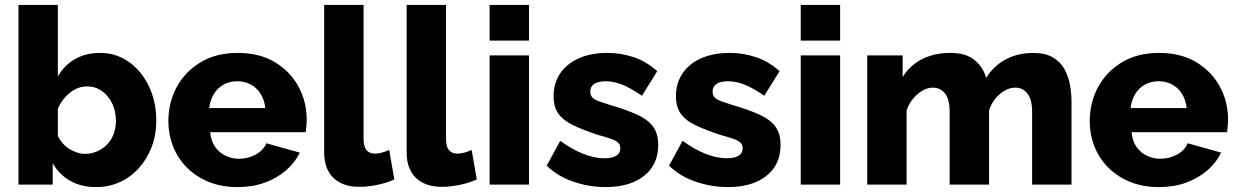

<svg xmlns="http://www.w3.org/2000/svg" viewBox="-20 -750 5027 780"><path d="M370 10Q310 10 265 -15.5Q220 -41 194 -87V0H55V-730H215V-439Q241 -485 284.5 -510Q328 -535 387 -535Q437 -535 478.5 -513.5Q520 -492 550.5 -454.5Q581 -417 598 -367.5Q615 -318 615 -260Q615 -203 596.5 -154Q578 -105 545 -68Q512 -31 467.5 -10.5Q423 10 370 10ZM325 -125Q352 -125 375.5 -135.5Q399 -146 416 -164Q433 -182 442 -206.5Q451 -231 451 -260Q451 -297 436 -329Q421 -361 394.5 -380Q368 -399 333 -399Q308 -399 285 -387Q262 -375 244 -354.5Q226 -334 215 -308V-198Q223 -181 235 -167.5Q247 -154 261.5 -145Q276 -136 292.5 -130.5Q309 -125 325 -125Z M946 10Q879 10 827 -11.5Q775 -33 738.5 -70Q702 -107 683 -155.5Q664 -204 664 -257Q664 -333 697.5 -395.5Q731 -458 794 -496.5Q857 -535 946 -535Q1035 -535 1097.5 -497Q1160 -459 1193 -397.5Q1226 -336 1226 -264Q1226 -250 1224.5 -236.5Q1223 -223 1222 -213H834Q837 -178 853.5 -154Q870 -130 896 -117.5Q922 -105 951 -105Q987 -105 1018.5 -122Q1050 -139 1062 -168L1198 -130Q1178 -89 1141.5 -57.5Q1105 -26 1055.5 -8Q1006 10 946 10ZM830 -311H1058Q1054 -344 1039 -368.5Q1024 -393 999 -406.5Q974 -420 944 -420Q913 -420 888.5 -406.5Q864 -393 849 -368.5Q834 -344 830 -311Z M1297 -730H1457V-187Q1457 -154 1469 -140Q1481 -126 1503 -126Q1518 -126 1533.5 -130.5Q1549 -135 1561 -141L1582 -21Q1552 -7 1513 1Q1474 9 1440 9Q1372 9 1334.5 -27.5Q1297 -64 1297 -131Z M1632 -730H1792V-187Q1792 -154 1804 -140Q1816 -126 1838 -126Q1853 -126 1868.5 -130.5Q1884 -135 1896 -141L1917 -21Q1887 -7 1848 1Q1809 9 1775 9Q1707 9 1669.5 -27.5Q1632 -64 1632 -131Z M1969 0V-525H2129V0ZM1969 -585V-730H2129V-585Z M2440 10Q2373 10 2309 -12Q2245 -34 2201 -77L2256 -178Q2304 -143 2349.5 -125Q2395 -107 2435 -107Q2466 -107 2483 -117Q2500 -127 2500 -148Q2500 -163 2490 -171.5Q2480 -180 2459.5 -187Q2439 -194 2409 -202Q2349 -222 2309 -241Q2269 -260 2249 -287.5Q2229 -315 2229 -359Q2229 -412 2255.5 -451.5Q2282 -491 2331 -513Q2380 -535 2448 -535Q2502 -535 2553.5 -518Q2605 -501 2650 -461L2588 -361Q2543 -392 2508 -406Q2473 -420 2440 -420Q2423 -420 2409 -416Q2395 -412 2386.5 -402.5Q2378 -393 2378 -378Q2378 -363 2386.5 -354Q2395 -345 2413.5 -338.5Q2432 -332 2460 -323Q2525 -304 2568 -284.5Q2611 -265 2632.5 -236.5Q2654 -208 2654 -161Q2654 -81 2596.5 -35.5Q2539 10 2440 10Z M2937 10Q2870 10 2806 -12Q2742 -34 2698 -77L2753 -178Q2801 -143 2846.5 -125Q2892 -107 2932 -107Q2963 -107 2980 -117Q2997 -127 2997 -148Q2997 -163 2987 -171.5Q2977 -180 2956.5 -187Q2936 -194 2906 -202Q2846 -222 2806 -241Q2766 -260 2746 -287.5Q2726 -315 2726 -359Q2726 -412 2752.5 -451.5Q2779 -491 2828 -513Q2877 -535 2945 -535Q2999 -535 3050.5 -518Q3102 -501 3147 -461L3085 -361Q3040 -392 3005 -406Q2970 -420 2937 -420Q2920 -420 2906 -416Q2892 -412 2883.5 -402.5Q2875 -393 2875 -378Q2875 -363 2883.5 -354Q2892 -345 2910.5 -338.5Q2929 -332 2957 -323Q3022 -304 3065 -284.5Q3108 -265 3129.5 -236.5Q3151 -208 3151 -161Q3151 -81 3093.5 -35.5Q3036 10 2937 10Z M3233 0V-525H3393V0ZM3233 -585V-730H3393V-585Z M4333 0H4173V-295Q4173 -346 4154 -370Q4135 -394 4105 -394Q4073 -394 4042 -368Q4011 -342 3998 -301V0H3838V-295Q3838 -347 3819 -370.5Q3800 -394 3770 -394Q3739 -394 3708 -368Q3677 -342 3663 -301V0H3503V-525H3647V-437Q3676 -484 3725.5 -509.5Q3775 -535 3841 -535Q3906 -535 3941 -504.5Q3976 -474 3986 -433Q4016 -482 4065.5 -508.5Q4115 -535 4177 -535Q4227 -535 4258 -516.5Q4289 -498 4305 -468Q4321 -438 4327 -403.5Q4333 -369 4333 -336Z M4689 10Q4622 10 4570 -11.5Q4518 -33 4481.5 -70Q4445 -107 4426 -155.5Q4407 -204 4407 -257Q4407 -333 4440.5 -395.5Q4474 -458 4537 -496.5Q4600 -535 4689 -535Q4778 -535 4840.5 -497Q4903 -459 4936 -397.5Q4969 -336 4969 -264Q4969 -250 4967.5 -236.5Q4966 -223 4965 -213H4577Q4580 -178 4596.5 -154Q4613 -130 4639 -117.5Q4665 -105 4694 -105Q4730 -105 4761.5 -122Q4793 -139 4805 -168L4941 -130Q4921 -89 4884.5 -57.5Q4848 -26 4798.5 -8Q4749 10 4689 10ZM4573 -311H4801Q4797 -344 4782 -368.5Q4767 -393 4742 -406.5Q4717 -420 4687 -420Q4656 -420 4631.5 -406.5Q4607 -393 4592 -368.5Q4577 -344 4573 -311Z"/></svg>

Font: Raleway Thin ExtraBold
Style: Regular
Weight: 800
Version: Version 4.026